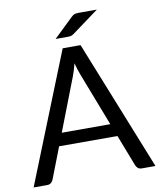

<svg xmlns="http://www.w3.org/2000/svg" viewBox="-95 -966 871 1042"><g transform="rotate(-10 340.0 -445.5)"><path d="M676.5 0H601.5Q588.5 0 580.5 -6.5Q572.5 -13 568.5 -23L501.5 -196H180L113 -23Q109.5 -14 101 -7Q92.5 0 80 0H5L291.5 -716.5H390ZM207 -266H474.5L362 -557.5Q351 -584.5 340.5 -625Q335 -604.5 329.8 -587.2Q324.5 -570 319.5 -557ZM510.5 -891 363.5 -783Q355 -777 348.5 -775Q342 -773 331.5 -773H262.5L368 -874.5Q373 -879.5 377.2 -882.5Q381.5 -885.5 386 -887.5Q390.5 -889.5 396 -890.2Q401.5 -891 410 -891Z"/></g></svg>

Font: LatoHex
Style: Regular
Weight: 400
Designer: Lukasz Dziedzic
Foundry: tyPoland Lukasz Dziedzic
Version: Version 1.104; Western+Polish opensource